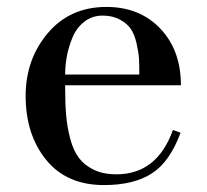

<svg xmlns="http://www.w3.org/2000/svg" viewBox="-20 -522 596 554"><path d="M502 -276H168V-268Q168 -222 171 -188Q174 -154 183 -120.5Q192 -87 208 -66Q224 -45 251 -32Q278 -19 316 -19Q433 -19 479 -147L501 -139Q470 -55 418 -21.5Q366 12 280 12Q172 12 113 -61Q54 -134 54 -245Q54 -351 118 -426.5Q182 -502 287 -502Q383 -502 442.5 -439.5Q502 -377 502 -276ZM168 -307H382Q382 -335 381 -353Q380 -371 374 -397Q368 -423 357.5 -438.5Q347 -454 326 -465.5Q305 -477 276 -477Q246 -477 223.5 -459.5Q201 -442 189.5 -414.5Q178 -387 173 -360Q168 -333 168 -307Z"/></svg>

Font: Justus
Style: Oldstyle
Weight: 500
Version: Version 001.000